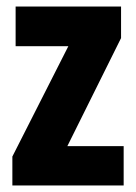

<svg xmlns="http://www.w3.org/2000/svg" viewBox="-20 -570 418 590"><path d="M360 0H18V-89L190 -428H28V-550H352V-453L187 -121H360Z"/></svg>

Font: Noto Sans Ethiopic ExtraCondensed ExtraBold
Style: Regular
Weight: 800
Width: 2
Designer: Monotype Design Team
Foundry: Monotype Imaging Inc.
Version: Version 2.102; ttfautohint (v1.8.4.7-5d5b)